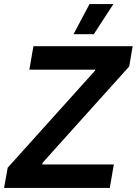

<svg xmlns="http://www.w3.org/2000/svg" viewBox="-31 -928 675 948"><path d="M-11 0H511L531 -116H178L179 -124L607 -600L624 -700H134L114 -584H439L438 -579L7 -100ZM529 -908H411L332 -759H432Z"/></svg>

Font: Fixel Display 20240404 SemiBold
Style: Italic
Weight: 600
Italic angle: -10°
Designer: AlfaBravo + MacPaw
Foundry: Kyrylo Tkachov, Marchela Mozhyna, Serhii Makarenko, Maria Weinstein, Zakhar Kryvoshyya
Version: Version 1.211;Glyphs 3.2 (3225)